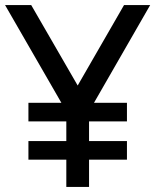

<svg xmlns="http://www.w3.org/2000/svg" viewBox="-20 -740 614 760"><path d="M92.5 -259.5V-333H223L0 -720H103.5L287.5 -401.5L471 -720H574.5L352 -333H482.5V-259.5H332.5V-181.5H482.5V-108H332.5V0H242.5V-108H92.5V-181.5H242.5V-259.5Z"/></svg>

Font: Cns Manrope Med
Style: Regular
Weight: 500
Designer: Mikhail Sharanda
Foundry: Mikhail Sharanda
Version: Version 4.504